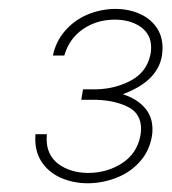

<svg xmlns="http://www.w3.org/2000/svg" viewBox="-20 -735 390 436"><path d="M164.6 -508.3 168.5 -532.2H200.7Q243.7 -533.7 278.3 -552.7Q313 -571.8 321.3 -609.9Q323.2 -617.7 323.2 -627Q323.2 -657.2 299.6 -673.8Q275.9 -690.4 240.7 -690.4Q199.7 -690.4 168.5 -668.9Q137.2 -647.5 126 -608.9H100.1Q106.9 -641.1 127.7 -665Q148.4 -689 178.2 -701.7Q208 -714.4 241.7 -714.8Q271 -714.8 295.7 -704.3Q320.3 -693.8 334.7 -673.8Q349.1 -653.8 349.1 -626Q349.1 -618.2 347.7 -608.4Q337.9 -550.3 258.8 -521Q290 -511.2 308.1 -491Q326.2 -470.7 326.2 -441.9Q326.2 -432.1 325.2 -427.2Q319.8 -393.1 298.3 -368.7Q276.9 -344.2 245.6 -331.8Q214.4 -319.3 180.2 -318.8Q147 -318.8 119.6 -330.6Q92.3 -342.3 76.2 -365Q60.1 -387.7 60.1 -419.4Q60.1 -426.3 60.5 -430.2H86.4Q85.9 -426.3 85.9 -419.4Q85.9 -382.8 112.5 -362.8Q139.2 -342.8 179.7 -342.3Q223.1 -342.3 257.1 -364.3Q291 -386.2 298.8 -426.8Q300.3 -435.1 300.3 -442.4Q300.3 -477.1 271.2 -491.9Q242.2 -506.8 199.7 -508.3Z"/></svg>

Font: Mardoto Thin
Style: Italic
Weight: 250
Italic angle: -12°
Designer: Christian Robertson, Vahan Hovhannisyan
Foundry: Google
Version: Version 1.000